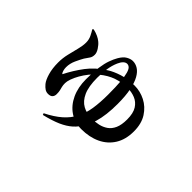

<svg xmlns="http://www.w3.org/2000/svg" viewBox="-111 -862 1222 1222"><g transform="rotate(45 500.0 -251.0)"><path d="M182.9 -534.6 189.5 -540.7Q214.1 -535.2 233.1 -526.2Q252.1 -517.2 264.3 -506.7Q281.3 -492.9 295.2 -471.1Q309.1 -449.3 309.1 -431.6Q309.1 -410.6 299.7 -397.4Q290.3 -384.1 277.3 -364.8Q265.3 -344.2 250.4 -311.7Q235.5 -279.2 235.5 -245.6Q235.5 -231.2 239.5 -217Q243.5 -202.8 250.5 -197.7Q283.9 -263.5 326.1 -319.5Q368.3 -375.5 437.3 -419.6Q469.1 -440.4 518.4 -456.1Q567.8 -471.8 626.6 -471.8Q678 -471.8 724.2 -448.2Q770.4 -424.7 800.3 -378.3Q830.2 -331.8 830.2 -262.2Q830.2 -189.3 798.6 -138.6Q766.9 -87.8 711.2 -61.6Q655.5 -35.4 582.9 -35.4Q523.4 -35.4 477.3 -66.4Q431.2 -97.4 405.3 -153.1Q379.4 -208.9 379.4 -281.6Q379.4 -347 385.8 -390.9Q392.1 -434.8 402.9 -464.7Q413.6 -494.7 426.6 -517.2Q445.6 -550 467.6 -562.3Q489.6 -574.7 508.9 -574.7Q533.7 -574.7 556 -560.7Q578.3 -546.8 595.7 -515.9Q613.1 -485.1 623.2 -434.9Q633.4 -384.7 633.4 -312.1Q633.4 -262.1 628.3 -219.5Q623.2 -176.9 612.6 -141.1Q602.1 -105.3 584.2 -74.1Q562.8 -35.8 533 -9.1Q503.2 17.5 458.7 37.3Q414.1 57 346.1 73.5L341.7 62.3Q404.7 30.8 445.1 -4.6Q485.5 -40.1 508.3 -84.1Q531.2 -128.2 539.8 -184.2Q548.5 -240.3 548.5 -312.2Q548.5 -382.8 544.7 -427Q540.9 -471.2 533.9 -495Q527 -518.7 517.3 -527.6Q507.6 -536.5 495.6 -536.5Q482.6 -536.5 470.6 -525.1Q458.6 -513.6 449.2 -492Q434.9 -459.1 429.1 -420.9Q423.2 -382.8 423.2 -338.2Q423.2 -260.4 443.8 -214.8Q464.5 -169.1 500.5 -149.4Q536.5 -129.7 581.8 -129.7Q612.9 -129.7 642 -136.1Q671.2 -142.4 695 -158.9Q718.8 -175.4 732.4 -206Q746 -236.7 746 -285.2Q746 -341.7 726.2 -372.8Q706.3 -403.8 674.5 -416.7Q642.6 -429.5 607.4 -429.5Q557 -429.8 510 -413.9Q463 -398 417.5 -360.5Q391.6 -339.5 370.8 -313.5Q350 -287.4 334.6 -260.3Q319.2 -233.2 310.9 -209.3Q302.7 -185.4 302.7 -169.5Q302.7 -151.2 305.9 -138.7Q309.1 -126.2 312 -114.1Q314.9 -101.9 314.9 -82.7Q314.9 -65.2 305.3 -54.8Q295.6 -44.3 274.7 -44.3Q258.4 -44.3 245.7 -52.5Q233 -60.7 218.7 -77.4Q202.3 -97.5 190.5 -138.2Q178.7 -178.9 178.7 -231.4Q178.7 -271.8 188.1 -310.6Q197.4 -349.4 206.3 -384.4Q215.2 -419.5 215.2 -446.7Q215.2 -474.3 203.7 -497.2Q192.3 -520.1 182.9 -534.6Z"/></g></svg>

Font: Noto Serif KR
Style: Regular
Weight: 200
Designer: Ryoko NISHIZUKA 西塚涼子 (kana & ideographs); Frank Grießhammer (Latin, Greek & Cyrillic); Wenlong ZHANG 张文龙 (bopomofo); San
Foundry: Adobe
Version: Version 2.001;hotconv 1.1.0;makeotfexe 2.6.0